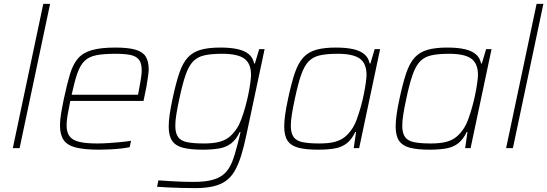

<svg xmlns="http://www.w3.org/2000/svg" viewBox="-20 -763 2819 989"><path d="M46 0 203 -743H238L81 0Z M490 8Q416 8 371.5 -3Q327 -14 308 -41.5Q289 -69 289 -117Q289 -143 294.5 -177Q300 -211 309 -254Q325 -329 340 -379.5Q355 -430 380.5 -460.5Q406 -491 452 -504.5Q498 -518 574 -518Q639 -518 676.5 -507.5Q714 -497 730 -472.5Q746 -448 746 -405Q746 -396 743 -372Q740 -348 734.5 -317.5Q729 -287 722 -256L719 -243H342Q334 -203 328.5 -172Q323 -141 323 -118Q323 -82 338 -61.5Q353 -41 387.5 -32.5Q422 -24 481 -24Q508 -24 539.5 -26Q571 -28 601.5 -31Q632 -34 655 -38L648 -5Q630 -1 603.5 2Q577 5 547.5 6.5Q518 8 490 8ZM349 -275H691L695 -296Q701 -329 705.5 -355Q710 -381 710 -400Q710 -438 695.5 -456Q681 -474 651.5 -480Q622 -486 575 -486Q514 -486 476 -478.5Q438 -471 415.5 -449Q393 -427 378.5 -385.5Q364 -344 349 -275Z M985 206Q952 206 915 205Q878 204 845 202.5Q812 201 789 199L796 166Q825 168 856.5 170Q888 172 919 173Q950 174 976 174Q1038 174 1076.5 163Q1115 152 1138 129.5Q1161 107 1175 72.5Q1189 38 1201 -10Q1206 -27 1211 -48.5Q1216 -70 1219 -83H1215Q1197 -45 1171.5 -25Q1146 -5 1110 1.5Q1074 8 1024 8Q961 8 922.5 -2Q884 -12 866.5 -38Q849 -64 849 -111Q849 -138 854 -173.5Q859 -209 869 -255Q886 -335 903.5 -386.5Q921 -438 947 -466.5Q973 -495 1013.5 -506.5Q1054 -518 1115 -518Q1167 -518 1203.5 -510Q1240 -502 1261.5 -484Q1283 -466 1289 -436H1293L1315 -510H1343L1250 -72Q1237 -9 1222.5 37.5Q1208 84 1189.5 116.5Q1171 149 1144 168.5Q1117 188 1078 197Q1039 206 985 206ZM1030 -24Q1078 -24 1108.5 -32Q1139 -40 1160 -56.5Q1181 -73 1199 -100Q1212 -119 1223 -148.5Q1234 -178 1243.5 -212Q1253 -246 1259.5 -278.5Q1266 -311 1269.5 -337Q1273 -363 1273 -377Q1273 -436 1238.5 -461Q1204 -486 1124 -486Q1069 -486 1033 -478Q997 -470 974.5 -446.5Q952 -423 936 -377Q920 -331 904 -255Q894 -209 888.5 -174.5Q883 -140 883 -115Q883 -77 897.5 -57Q912 -37 944.5 -30.5Q977 -24 1030 -24Z M1619 8Q1556 8 1517.5 -2Q1479 -12 1461.5 -38Q1444 -64 1444 -111Q1444 -138 1449 -173.5Q1454 -209 1464 -255Q1481 -335 1498.5 -386.5Q1516 -438 1542 -466.5Q1568 -495 1608.5 -506.5Q1649 -518 1710 -518Q1762 -518 1798.5 -510Q1835 -502 1856.5 -484Q1878 -466 1884 -436H1888L1910 -510H1938L1830 0H1802L1814 -83H1810Q1792 -45 1766.5 -25Q1741 -5 1705 1.5Q1669 8 1619 8ZM1625 -24Q1673 -24 1703.5 -32Q1734 -40 1755 -56.5Q1776 -73 1794 -100Q1807 -119 1818 -149Q1829 -179 1838.5 -213Q1848 -247 1854.5 -279.5Q1861 -312 1864.5 -338Q1868 -364 1868 -377Q1868 -436 1833.5 -461Q1799 -486 1719 -486Q1664 -486 1628 -478Q1592 -470 1569.5 -446.5Q1547 -423 1531 -377Q1515 -331 1499 -255Q1489 -209 1483.5 -174.5Q1478 -140 1478 -115Q1478 -77 1492.5 -57Q1507 -37 1539.5 -30.5Q1572 -24 1625 -24Z M2193 8Q2130 8 2091.5 -2Q2053 -12 2035.5 -38Q2018 -64 2018 -111Q2018 -138 2023 -173.5Q2028 -209 2038 -255Q2055 -335 2072.5 -386.5Q2090 -438 2116 -466.5Q2142 -495 2182.5 -506.5Q2223 -518 2284 -518Q2336 -518 2372.5 -510Q2409 -502 2430.5 -484Q2452 -466 2458 -436H2462L2484 -510H2512L2404 0H2376L2388 -83H2384Q2366 -45 2340.5 -25Q2315 -5 2279 1.5Q2243 8 2193 8ZM2199 -24Q2247 -24 2277.5 -32Q2308 -40 2329 -56.5Q2350 -73 2368 -100Q2381 -119 2392 -149Q2403 -179 2412.5 -213Q2422 -247 2428.5 -279.5Q2435 -312 2438.5 -338Q2442 -364 2442 -377Q2442 -436 2407.5 -461Q2373 -486 2293 -486Q2238 -486 2202 -478Q2166 -470 2143.5 -446.5Q2121 -423 2105 -377Q2089 -331 2073 -255Q2063 -209 2057.5 -174.5Q2052 -140 2052 -115Q2052 -77 2066.5 -57Q2081 -37 2113.5 -30.5Q2146 -24 2199 -24Z M2587 0 2744 -743H2779L2622 0Z"/></svg>

Font: Saira Thin
Style: Italic
Weight: 100
Italic angle: -12°
Designer: Hector Gatti with collaboration of the Omnibus-Type team
Foundry: Omnibus-Type
Version: Version 1.101